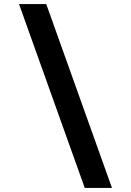

<svg xmlns="http://www.w3.org/2000/svg" viewBox="-20 -780 640 938"><path d="M394 138 73 -760H206L527 138Z"/></svg>

Font: Lilex Nerd Font
Style: Bold
Weight: 700
Designer: Mike Abbink, Paul van der Laan, Pieter van Rosmalen, Mikhael Khrustik
Foundry: Mikhael Khrustik
Version: Version 2.400; ttfautohint (v1.8.4.7-5d5b);Nerd Fonts 3.3.0